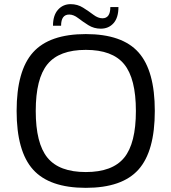

<svg xmlns="http://www.w3.org/2000/svg" viewBox="-20 -884 825 924"><path d="M139 -632Q218 -720 393 -720Q568 -720 646.5 -632Q725 -544 725 -350Q725 -156 646.5 -68Q568 20 393 20Q218 20 139 -68Q60 -156 60 -350Q60 -544 139 -632ZM577.5 -575Q521 -644 393 -644Q265 -644 208.5 -575Q152 -506 152 -350Q152 -194 208.5 -125Q265 -56 393 -56Q521 -56 577.5 -125Q634 -194 634 -350Q634 -506 577.5 -575ZM235 -760Q235 -810 259 -837Q283 -864 320 -864Q353 -864 380 -847Q407 -830 429.5 -813Q452 -796 473 -796Q511 -796 511 -850H550Q550 -799 526.5 -772.5Q503 -746 465 -746Q432 -746 405 -763Q378 -780 356 -797Q334 -814 313 -814Q274 -814 274 -760Z"/></svg>

Font: Fivo Sans Modern
Style: Regular
Weight: 400
Designer: Alexander Slobzheninov
Foundry: Alexander Slobzheninov
Version: 1.0